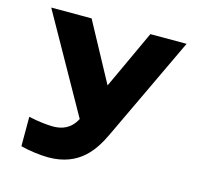

<svg xmlns="http://www.w3.org/2000/svg" viewBox="-100 -779 939 896"><g transform="rotate(15 369.5 -330.5)"><path d="M191 -136C166 -136 117 -141 73 -151V-9C111 1 167 9 207 9C361 9 420 -92 456 -167L694 -670H519L388 -387L235 -670H40L303 -202C276 -150 234 -136 191 -136Z"/></g></svg>

Font: LT Wave Text Black
Style: Regular
Weight: 900
Designer: Daniel Lyons
Version: Version 2.5 (Glyphs App)